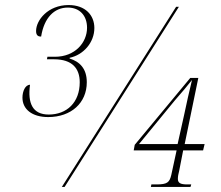

<svg xmlns="http://www.w3.org/2000/svg" viewBox="-20 -741 875 761"><path d="M171 -277C262 -277 324 -333 324 -415C324 -470 295 -497 256 -509V-512C310 -523 354 -572 354 -630C354 -681 318 -721 252 -721C170 -721 123 -661 123 -618C123 -599 133 -596 143 -596C155 -671 195 -711 249 -711C296 -711 325 -679 325 -631C325 -572 277 -516 198 -516H168L166 -506H194C267 -506 296 -469 296 -415C296 -335 245 -287 173 -287C109 -287 89 -332 99 -405C80 -405 69 -379 69 -354C69 -308 107 -277 171 -277ZM225 0H236L689 -714H678ZM578 0H735L738 -10H722C695 -10 685 -16 685 -32C685 -42 687 -52 690 -63L706 -145H785L791 -170H712L766 -432H734L514 -167L510 -145H680L659 -48C652 -18 643 -10 600 -10H580ZM531 -170 673 -343C698 -371 725 -404 741 -424C732 -389 718 -324 709 -282L684 -170Z"/></svg>

Font: Noto Serif Display Condensed Thin
Style: Italic
Weight: 100
Width: 3
Italic angle: -12°
Designer: Monotype Design Team
Foundry: Monotype Imaging Inc.
Version: Version 2.009